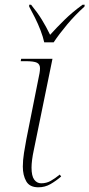

<svg xmlns="http://www.w3.org/2000/svg" viewBox="-20 -786 380 816"><path d="M143 10Q106 10 91.5 -15.5Q77 -41 77 -78Q77 -105 82 -136.5Q87 -168 92 -194L148 -475Q149 -481 149.5 -486Q150 -491 150 -496Q150 -513 137 -519.5Q124 -526 88 -526H68L70 -536H203L123 -145Q119 -127 116.5 -107.5Q114 -88 114 -74Q114 -38 125.5 -22.5Q137 -7 155 -7Q177 -7 195 -17Q213 -27 234 -44L240 -36Q218 -17 194.5 -3.5Q171 10 143 10ZM168 -606Q163 -629 152.5 -656.5Q142 -684 128.5 -711Q115 -738 104 -758V-766H112Q139 -733 157.5 -703Q176 -673 193 -638Q220 -668 253.5 -701Q287 -734 331 -766H340L339 -758Q299 -722 265.5 -682Q232 -642 208 -606Z"/></svg>

Font: Noto Serif Display ExtraLight
Style: Italic
Weight: 200
Italic angle: -12°
Designer: Monotype Design Team
Foundry: Monotype Imaging Inc.
Version: Version 2.009